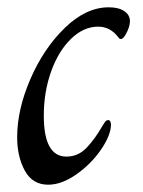

<svg xmlns="http://www.w3.org/2000/svg" viewBox="-20 -496 393 526"><path d="M27 -120Q27 -196 63.5 -280Q100 -364 158 -420Q216 -476 278 -476Q305 -476 320.5 -465.5Q336 -455 336 -438Q336 -422 324 -401Q317 -389 311 -389Q307 -389 304 -394Q282 -423 249 -423Q209 -423 174.5 -389.5Q140 -356 120 -300Q100 -244 100 -179Q100 -67 162 -67Q194 -67 217 -91Q240 -115 260 -150Q262 -153 265 -158Q268 -163 270.5 -165Q273 -167 277 -167Q280 -167 282 -163.5Q284 -160 284 -155Q284 -126 257 -86.5Q230 -47 189.5 -18.5Q149 10 112 10Q69 10 48 -28.5Q27 -67 27 -120Z"/></svg>

Font: Charm
Style: Regular
Weight: 400
Designer: Katatrad Aksorn Co.,Ltd.
Foundry: Cadson Demak Co.,Ltd.
Version: Version 1.001